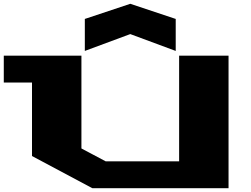

<svg xmlns="http://www.w3.org/2000/svg" viewBox="-20 -994 1327 1014"><path d="M0 -558V-700H410V-210L538 -142H926V-700H1187V0H468L149 -170V-558ZM428 -725V-894L668 -974L908 -894V-725L668 -814Z"/></svg>

Font: Stalinist One
Style: Regular
Weight: 400
Designer: Jovanny Lemonad
Foundry: Alexey Maslov, Jovanny Lemonad
Version: Version 3.004